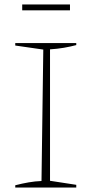

<svg xmlns="http://www.w3.org/2000/svg" viewBox="-20 -836 411 856"><path d="M48 0V-10Q79 -18 108 -23Q137 -28 165 -29L173 -615L48 -633V-644H320V-635Q294 -628 264.5 -623Q235 -618 203 -616V-30L320 -12V0ZM79 -790V-816H292V-790Z"/></svg>

Font: Piazzolla Thin
Style: Regular
Weight: 100
Designer: Juan Pablo del Peral
Foundry: Huerta Tipografica
Version: Version 1.330